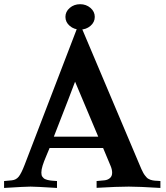

<svg xmlns="http://www.w3.org/2000/svg" viewBox="-24 -902 797 923"><path d="M440.4 1V-31.7L478.5 -35.2Q493.2 -36.6 504.2 -45.7Q515.1 -54.7 515.1 -71.3Q515.1 -86.4 508.3 -103L471.7 -190.4H214.4Q211.4 -182.6 199 -153.6Q186.5 -124.5 180.7 -105.5Q174.8 -86.4 174.8 -72.3Q174.8 -65.9 176 -60.5Q177.2 -55.2 180.4 -51.5Q183.6 -47.9 186.5 -44.9Q189.5 -42 195.3 -40Q201.2 -38.1 204.6 -36.9Q208 -35.6 215.6 -34.7Q223.1 -33.7 226.6 -33.4Q230 -33.2 238.8 -32.5Q247.6 -31.7 250 -31.7V1.5Q146.5 -4.9 123 -4.9Q98.1 -4.9 -4.4 1.5V-31.7L33.2 -35.2Q53.2 -37.1 65.9 -52.7Q78.6 -68.4 94.7 -110.4L357.4 -794.4L646.5 -110.8Q651.4 -98.6 656 -88.6Q660.6 -78.6 664.6 -71.3Q668.5 -64 673.3 -58.1Q678.2 -52.2 681.6 -48.3Q685.1 -44.4 690.7 -41.7Q696.3 -39.1 699.7 -37.6Q703.1 -36.1 710.2 -34.9Q717.3 -33.7 720.9 -33.4Q724.6 -33.2 733.4 -32.7Q742.2 -32.2 747.1 -31.7V1.5Q643.6 -4.9 595.2 -4.9Q539.1 -4.9 440.4 1ZM448.2 -245.1 336.9 -509.3Q321.8 -469.2 305.2 -426Q288.6 -382.8 267.8 -329.8Q247.1 -276.9 234.9 -245.1ZM361.3 -881.8Q390.1 -881.8 410.9 -864Q431.6 -846.2 431.6 -820.8Q431.6 -795.4 410.9 -777.6Q390.1 -759.8 361.3 -759.8Q332 -759.8 311.3 -777.6Q290.5 -795.4 290.5 -820.8Q290.5 -846.2 311.3 -864Q332 -881.8 361.3 -881.8Z"/></svg>

Font: Flanker
Style: Bold
Weight: 700
Designer: Flanker
Foundry: Flanker
Version: Version 2.021